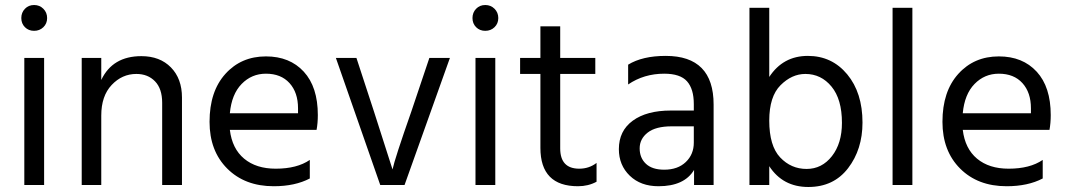

<svg xmlns="http://www.w3.org/2000/svg" viewBox="-20 -738 4259 766"><path d="M77 0V-507H156V0ZM79.5 -629.5Q65 -644 65 -666Q65 -688 79.5 -703Q94 -718 116 -718Q138 -718 153 -703Q168 -688 168 -666Q168 -644 153 -629.5Q138 -615 116 -615Q94 -615 79.5 -629.5Z M384 -507V-419Q429 -514 544 -514Q618 -514 662 -469Q706 -424 706 -349V0H627V-328Q627 -384 598.5 -413.5Q570 -443 524 -443Q467 -443 425.5 -399Q384 -355 384 -277V0H306V-507Z M1169 -286V-306Q1169 -369 1135 -406.5Q1101 -444 1041 -444Q984 -444 944 -403Q904 -362 897 -286ZM1216 -100V-26Q1157 5 1072 5Q957 5 886.5 -65.5Q816 -136 816 -252Q816 -373 879 -443Q942 -513 1041 -513Q1136 -513 1192 -452Q1248 -391 1248 -279Q1248 -247 1243 -220H897Q906 -145 954 -105Q1002 -65 1080 -65Q1165 -65 1216 -100Z M1497 0 1320 -507H1402L1472 -293L1546 -62Q1555 -105 1621 -293L1693 -507H1775L1594 0Z M1877 0V-507H1956V0ZM1879.5 -629.5Q1865 -644 1865 -666Q1865 -688 1879.5 -703Q1894 -718 1916 -718Q1938 -718 1953 -703Q1968 -688 1968 -666Q1968 -644 1953 -629.5Q1938 -615 1916 -615Q1894 -615 1879.5 -629.5Z M2215 -443V-146Q2215 -65 2291 -65Q2330 -65 2360 -88V-13Q2327 5 2286 5Q2136 5 2136 -148V-443H2055V-507H2136V-633H2215V-507H2355V-443Z M2748 -234H2660Q2596 -234 2564 -209Q2532 -184 2532 -146Q2532 -108 2557 -84.5Q2582 -61 2630 -61Q2684 -61 2716 -91.5Q2748 -122 2748 -169ZM2486 -401V-480Q2543 -515 2636 -515Q2827 -515 2827 -321V0H2749V-60Q2710 5 2607 5Q2536 5 2492.5 -37Q2449 -79 2449 -143Q2449 -216 2504.5 -256.5Q2560 -297 2656 -297H2748V-323Q2748 -383 2721 -413.5Q2694 -444 2630 -444Q2549 -444 2486 -401Z M3198 -64Q3259 -64 3299 -115Q3339 -166 3339 -248Q3339 -342 3297.5 -392.5Q3256 -443 3193 -443Q3139 -443 3094 -398Q3049 -353 3049 -257Q3049 -156 3092.5 -110Q3136 -64 3198 -64ZM3049 -707V-431Q3104 -515 3203 -515Q3299 -515 3360 -441.5Q3421 -368 3421 -249Q3421 -142 3363.5 -67Q3306 8 3205 8Q3103 8 3049 -75V0H2970V-707Z M3541 0V-707H3620V0Z M4093 -286V-306Q4093 -369 4059 -406.5Q4025 -444 3965 -444Q3908 -444 3868 -403Q3828 -362 3821 -286ZM4140 -100V-26Q4081 5 3996 5Q3881 5 3810.5 -65.5Q3740 -136 3740 -252Q3740 -373 3803 -443Q3866 -513 3965 -513Q4060 -513 4116 -452Q4172 -391 4172 -279Q4172 -247 4167 -220H3821Q3830 -145 3878 -105Q3926 -65 4004 -65Q4089 -65 4140 -100Z"/></svg>

Font: Hind Regular
Style: Regular
Weight: 400
Designer: Manushi Parikh, Satya Rajpurohit
Foundry: Indian Type Foundry
Version: Version 1.201;PS 1.0;hotconv 1.0.78;makeotf.lib2.5.61930; tt